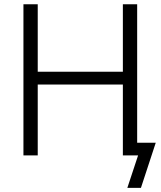

<svg xmlns="http://www.w3.org/2000/svg" viewBox="-20 -748 773 924"><path d="M92.8 0V-727.5H161.6V-402.8H571.3V-727.5H640.1V0H571.3V-341.3H161.6V0ZM592.8 156.2 644.5 0H603V-61H729.5L658.2 156.2Z"/></svg>

Font: Inter 17pt Light
Style: Regular
Weight: 300
Version: Version 4.001;git-66647c0bb